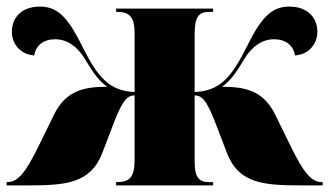

<svg xmlns="http://www.w3.org/2000/svg" viewBox="-28 -562 998 582"><path d="M-8 0H54C170 0 246 -5 282 -98L318 -192C346 -265 361 -272 380 -273V-76C380 -23 363 -10 326 -10H324V0H618V-10H606C572 -10 562 -28 562 -74V-273C581 -272 596 -265 624 -192L660 -98C696 -5 772 0 888 0H950V-10H948C916 -10 893 -37 852 -121L806 -215C770 -288 714 -299 645 -299C675 -320 693 -351 713 -384C737 -423 768 -443 803 -443C838 -443 862 -424 866 -394C904 -396 934 -425 934 -466C934 -505 908 -542 849 -542C801 -542 768 -517 724 -428C697 -374 676 -339 651 -317C627 -295 600 -285 562 -283V-459C562 -512 575 -526 606 -526H618V-536H324V-526H328C363 -526 380 -511 380 -463V-283C342 -285 315 -295 291 -317C266 -339 245 -374 218 -428C174 -517 141 -542 93 -542C34 -542 8 -505 8 -466C8 -425 38 -396 76 -394C80 -424 104 -443 139 -443C174 -443 205 -423 229 -384C249 -351 267 -320 297 -299C228 -299 172 -288 136 -215L90 -121C49 -37 26 -10 -6 -10H-8Z"/></svg>

Font: Noto Serif Display Black
Style: Regular
Weight: 900
Designer: Monotype Design Team
Foundry: Monotype Imaging Inc.
Version: Version 2.009